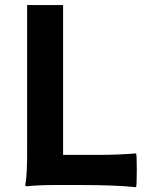

<svg xmlns="http://www.w3.org/2000/svg" viewBox="-20 -743 603 771"><path d="M526.4 8.8Q444.3 0 307.6 0H198.2Q134.8 0 88.9 4.9Q81.1 4.9 81.1 0Q89.8 -37.1 88.9 -147.5Q88.9 -169.9 88.9 -180.7V-361.3V-722.7H233.4V-121.1H379.9Q453.1 -121.1 526.4 -127Q529.3 -123 529.3 -60.5Q529.3 2 526.4 8.8Z"/></svg>

Font: Bpmf GenSeki Gothic B
Style: B
Weight: 700
Foundry: But Ko
Version: Version 1.320